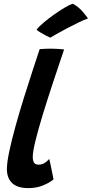

<svg xmlns="http://www.w3.org/2000/svg" viewBox="-20 -974 484 1014"><path d="M262.5 -26.5Q245 -11 209.8 4.2Q174.5 19.5 129.5 19.5Q72 19.5 44.2 -7Q16.5 -33.5 16.5 -81Q16.5 -115.5 29.2 -175.5Q42 -235.5 62.2 -308.5Q82.5 -381.5 106 -457Q129.5 -532.5 151.8 -600Q174 -667.5 189.5 -714.5Q222 -717 248.5 -717Q265.5 -717 282.2 -716Q299 -715 318.5 -713Q289 -626 259.8 -537.5Q230.5 -449 206.2 -369.8Q182 -290.5 167.5 -231.5Q153 -172.5 153 -145Q153 -126.5 159.5 -115.5Q166 -104.5 183 -104.5Q201 -104.5 214.8 -112.8Q228.5 -121 240 -134.5Q241.5 -129 245 -113.5Q248.5 -98 252.2 -79.2Q256 -60.5 259 -45.5Q262 -30.5 262.5 -26.5ZM364 -954.5Q395 -938 416.8 -912.2Q438.5 -886.5 444.5 -876.5Q423.5 -869 393.8 -854.8Q364 -840.5 333.5 -824.2Q303 -808 279 -794.5Q255 -781 245.5 -775Q240 -777 224.8 -785Q209.5 -793 194 -802.2Q178.5 -811.5 173 -817.5Q186 -834 211.5 -855.5Q237 -877 266.8 -898Q296.5 -919 323 -934.5Q349.5 -950 364 -954.5Z"/></svg>

Font: Grandstander SemiBold
Style: Italic
Weight: 600
Italic angle: -15°
Designer: Tyler Finck
Foundry: Etcetera Type Co
Version: Version 1.200; ttfautohint (v1.8.3)